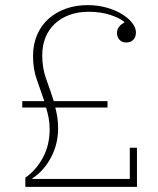

<svg xmlns="http://www.w3.org/2000/svg" viewBox="-20 -730 616 750"><path d="M79 -36Q121 -65 147.5 -114Q174 -163 174 -226Q174 -249 170 -269.5Q166 -290 160 -310H67V-335H153Q139 -377 124 -418.5Q109 -460 109 -511Q109 -557 125 -594Q141 -631 169.5 -656.5Q198 -682 237 -696Q276 -710 322 -710Q361 -710 395.5 -700.5Q430 -691 455.5 -675.5Q481 -660 496 -641Q511 -622 511 -603Q511 -586 501 -575Q491 -564 473 -564Q456 -564 446.5 -575Q437 -586 437 -601Q437 -627 466 -642V-644Q447 -660 410 -672Q373 -684 326 -684Q285 -684 252 -672Q219 -660 195 -638Q171 -616 158 -584.5Q145 -553 145 -514Q145 -463 160.5 -421Q176 -379 190 -335H400V-310H196Q201 -291 204 -271.5Q207 -252 207 -229Q207 -167 179 -114.5Q151 -62 106 -33V-31H487V-153H515V0H79Z"/></svg>

Font: IBM Plex Serif ExtLt
Style: Regular
Weight: 200
Designer: Mike Abbink, Paul van der Laan, Pieter van Rosmalen
Foundry: Bold Monday
Version: Version 3.001